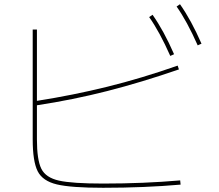

<svg xmlns="http://www.w3.org/2000/svg" viewBox="-20 -875 1040 910"><path d="M135 -215V-735H155V-397Q327 -424 489 -464Q651 -504 822 -564L828 -546Q651 -485 488.5 -443.5Q326 -402 155 -376V-215Q155 -117 176 -75Q197 -33 259.5 -19Q322 -5 469 -5Q662 -5 834 -20L836 0Q664 15 469 15Q317 15 249.5 -1Q182 -17 158.5 -63.5Q135 -110 135 -215ZM703 -805Q756 -730 805 -618L787 -610Q736 -725 687 -794ZM833 -855Q886 -780 935 -668L917 -660Q866 -775 817 -844Z"/></svg>

Font: Enso Thin
Style: Regular
Weight: 100
Designer: Coji Morishita
Foundry: UNDERFOREST DESIGN
Version: Version 1.000